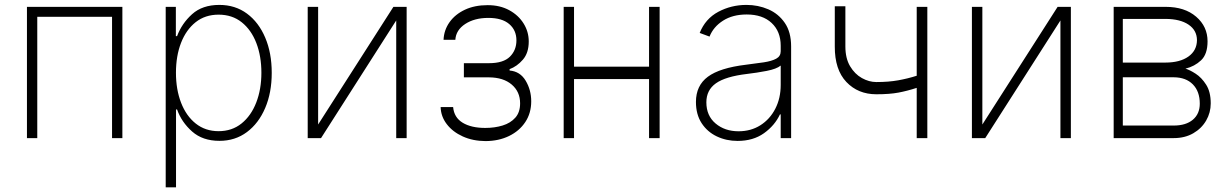

<svg xmlns="http://www.w3.org/2000/svg" viewBox="-20 -574 5111 798"><path d="M92 0V-545.5H488.6V0H445.7V-504.3H134.9V0Z M668.7 204.5V-545.5H710.9V-423.7H715.9Q735.4 -476.2 778.2 -514.9Q821 -553.6 891.7 -553.6Q957.7 -553.6 1006.6 -517.4Q1055.4 -481.2 1082.4 -417.4Q1109.4 -353.7 1109.4 -271.3Q1109.4 -188.9 1082.2 -125.2Q1055 -61.4 1006.2 -25Q957.4 11.4 892 11.4Q822.4 11.4 778.6 -27.3Q734.7 -66.1 715.9 -119H711.6V204.5ZM711.3 -271.7Q711.3 -202.1 732.6 -147Q753.9 -92 793.7 -60.4Q833.5 -28.8 888.5 -28.8Q944.2 -28.8 984 -60.9Q1023.8 -93 1045.1 -148.1Q1066.4 -203.1 1066.4 -271.7Q1066.4 -340.2 1045.5 -394.9Q1024.5 -449.6 984.7 -481.4Q945 -513.1 888.5 -513.1Q832.7 -513.1 793.1 -481.7Q753.6 -450.3 732.4 -395.8Q711.3 -341.3 711.3 -271.7Z M1302.2 -56.5 1615.1 -545.5H1670.1V0H1626.8V-489L1314.3 0H1258.9V-545.5H1302.2Z M1811.4 -128.9H1863.3Q1867.2 -85.6 1902.9 -63.9Q1938.6 -42.3 1996.8 -42.3Q2036.2 -42.3 2069.1 -52.4Q2101.9 -62.5 2121.8 -84.9Q2141.7 -107.2 2141.7 -144.5Q2141.7 -192.8 2106.9 -222.5Q2072.1 -252.1 2012.4 -252.5H1908V-311.4H2012.4Q2072.1 -311.4 2099.3 -338.4Q2126.4 -365.4 2126.4 -406.2Q2126.4 -448.5 2096.4 -474.1Q2066.4 -499.6 2009.9 -499.6Q1952.1 -499.6 1913.5 -474.3Q1875 -448.9 1872.5 -408.7H1823.5Q1825.3 -449.2 1848.5 -481.9Q1871.8 -514.6 1912.3 -533.6Q1952.8 -552.6 2006.7 -552.6Q2058.2 -552.6 2096.6 -531.6Q2134.9 -510.7 2156.2 -476.4Q2177.6 -442.1 2177.6 -401.6Q2177.6 -354 2153.2 -326Q2128.9 -297.9 2098 -286.6V-280.9Q2141.7 -277.3 2164.8 -238.6Q2187.9 -199.9 2187.9 -153.1Q2187.9 -103.7 2163.2 -66.6Q2138.5 -29.5 2095.7 -8.7Q2052.9 12.1 1998.2 12.4Q1945.3 12.1 1903.4 -6.9Q1861.5 -25.9 1837 -57.9Q1812.5 -89.8 1811.4 -128.9Z M2677.6 -296.9V-545.5H2721.6V0H2677.6V-245.4H2365.8V0H2322.8V-545.5H2365.8V-296.9Z M3045.5 11.7Q2998.6 11.7 2959.2 -7.1Q2919.7 -25.9 2896.1 -62.1Q2872.5 -98.4 2872.5 -150.2Q2872.5 -218.4 2922.1 -255.1Q2971.6 -291.9 3080.6 -305Q3122.2 -310 3154.8 -315Q3187.5 -320 3206.1 -330.1Q3224.8 -340.2 3224.8 -361.2V-383.9Q3224.8 -443.2 3187.1 -478.5Q3149.5 -513.8 3083.5 -513.8Q3025.2 -513.8 2985.1 -488.1Q2945 -462.4 2929 -421.9L2888.1 -437.1Q2911.6 -496.1 2965.4 -524.9Q3019.2 -553.6 3082.4 -553.6Q3131 -553.6 3173.3 -535.3Q3215.6 -517 3241.8 -478.9Q3268.1 -440.7 3268.1 -381V0H3224.8V-98.4H3221.6Q3200.3 -52.6 3155.4 -20.4Q3110.4 11.7 3045.5 11.7ZM3049.7 -28.4Q3100.9 -28.4 3140.4 -53.4Q3180 -78.5 3202.4 -122.2Q3224.8 -165.8 3224.8 -221.2V-301.5Q3207.7 -287.3 3166.4 -279.3Q3125 -271.3 3084.9 -266.7Q2995.4 -256 2955.6 -227.8Q2915.8 -199.6 2915.8 -148.8Q2915.8 -93 2954.2 -60.7Q2992.5 -28.4 3049.7 -28.4Z M3834.2 -545.5V0H3790.1V-208.8Q3750.7 -196 3714 -189.1Q3677.2 -182.2 3622.2 -182.2Q3546.2 -182.2 3497.7 -233.3Q3449.2 -284.4 3449.6 -380.7V-547.9H3493.6V-380.7Q3493.6 -331.7 3513.1 -298.8Q3532.7 -266 3562.3 -249.5Q3592 -233 3622.2 -233Q3672.9 -233 3713.2 -240.2Q3753.6 -247.5 3790.1 -259.2V-545.5Z M4062.9 -56.5 4375.7 -545.5H4430.8V0H4387.4V-489L4074.9 0H4019.5V-545.5H4062.9Z M4608.7 0V-545.5H4824.9Q4904.1 -545.5 4951.5 -504.6Q4998.9 -463.8 4998.9 -402.3Q4998.9 -348.7 4971.9 -323.3Q4945 -297.9 4907 -288.7Q4924.4 -283.7 4949.2 -267.8Q4974.1 -251.8 4993.1 -221.9Q5012.1 -192.1 5012.1 -144.5Q5012.1 -105.8 4993.1 -73Q4974.1 -40.1 4939.5 -20.1Q4904.8 0 4858.3 0ZM4646.7 -52.2H4858.3Q4909.1 -52.2 4937.9 -76.5Q4966.6 -100.9 4966.6 -143.1Q4966.6 -193.9 4937.9 -223.2Q4909.1 -252.5 4858.3 -252.8H4646.7ZM4646.7 -313.9H4823.2Q4884.2 -313.9 4919.4 -339Q4954.5 -364 4954.9 -407.3Q4954.5 -448.2 4919.9 -471.6Q4885.3 -495 4824.9 -495.4H4646.7Z"/></svg>

Font: Inter UI Extra Light
Style: Regular
Weight: 200
Designer: Rasmus Andersson
Foundry: rsms
Version: 3.2;8d6f07862